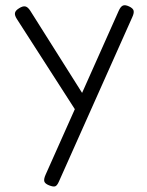

<svg xmlns="http://www.w3.org/2000/svg" viewBox="-20 -491 549 717"><path d="M163 201Q148 195 145.5 186.5Q143 178 150 162L423 -450Q430 -466 438.5 -470Q447 -474 462 -467Q477 -460 479 -451Q481 -442 474 -427L200 187Q193 203 185.5 205Q178 207 163 201ZM268 -70 43 -420Q34 -434 36 -443Q38 -452 51 -460Q65 -469 74.5 -467Q84 -465 93 -451L298 -126Z"/></svg>

Font: Fredoka Light Light
Style: Regular
Weight: 300
Version: Version 2.001